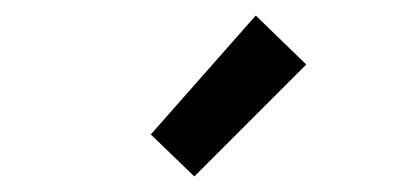

<svg xmlns="http://www.w3.org/2000/svg" viewBox="-20 -802 540 247"><path d="M174 -629 309 -782 374 -719 230 -575Z"/></svg>

Font: Oxanium ExtraLight SemiBold
Style: Regular
Weight: 600
Version: Version 2.000